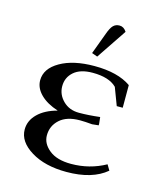

<svg xmlns="http://www.w3.org/2000/svg" viewBox="-100 -720 692 804"><g transform="rotate(15 246.0 -318.0)"><path d="M47.9 -120.1Q47.9 -158.7 77.9 -188.2Q107.9 -217.8 161.1 -231.9Q112.3 -247.6 84.7 -275.1Q57.1 -302.7 57.1 -335.9Q57.1 -386.7 114 -419.4Q170.9 -452.1 262.2 -452.1Q363.8 -452.1 420.9 -412.1V-314H395L366.2 -390.1Q333.5 -422.9 262.2 -422.9Q209 -422.9 180.9 -398.4Q152.8 -374 152.8 -335.9Q152.8 -299.8 179.9 -272.9Q207 -246.1 249 -246.1Q289.6 -246.1 339.8 -252L342.8 -224.1V-216.8L314.9 -213.9Q283.2 -216.8 262.2 -216.8Q205.1 -216.8 174.6 -189.2Q144 -161.6 144 -120.1Q144 -84.5 177.5 -57.6Q210.9 -30.8 272 -30.8Q352.5 -30.8 420.9 -68.8L435.1 -44.9Q374 6.8 262.2 6.8Q168.9 6.8 108.4 -30.3Q47.9 -67.4 47.9 -120.1ZM237.8 -502 272 -594.2Q281.7 -621.6 292.2 -632.3Q302.7 -643.1 319.8 -643.1Q337.9 -643.1 350.1 -624L262.2 -493.2Z"/></g></svg>

Font: Dihjauti S
Style: Bold
Weight: 700
Designer: T. Christopher White
Version: Version 3.0.0